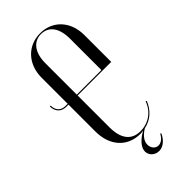

<svg xmlns="http://www.w3.org/2000/svg" viewBox="-261 -768 966 966"><g transform="rotate(-45 221.5 -285.5)"><path d="M316 77C304 102 285 114 268 114C247 114 231 95 231 71C231 48 247 24 280 4C328 -6 365 -37 385 -87L379 -89C360 -35 312 -1 255 -1C192 -1 158 -44 158 -125V-352H397V-543C397 -640 335 -707 246 -707C156 -707 93 -639 93 -543V-358H76C49 -358 26 -375 26 -412H20C20 -373 45 -352 76 -352H93V-160C93 -59 153 8 245 8C252 8 259 7 266 6C223 30 198 59 198 87C198 114 221 136 251 136C279 136 305 115 321 81ZM158 -582C158 -656 192 -701 246 -701C300 -701 333 -658 333 -582V-358H158Z"/></g></svg>

Font: Moniqa Display
Style: Regular
Weight: 400
Designer: Rajesh Rajput
Foundry: Rajesh Rajput
Version: Version 1.000